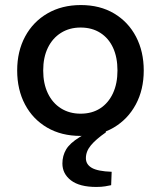

<svg xmlns="http://www.w3.org/2000/svg" viewBox="-20 -531 637 760"><path d="M299 7Q223 7 166.5 -26Q110 -59 79 -117.5Q48 -176 48 -252Q48 -328 79.5 -386.5Q111 -445 168 -478Q225 -511 300 -511Q376 -511 432 -477.5Q488 -444 518.5 -385.5Q549 -327 549 -252Q549 -176 517.5 -117.5Q486 -59 430 -26Q374 7 299 7ZM299 -81Q344 -81 376.5 -102Q409 -123 427 -161.5Q445 -200 445 -252Q445 -304 427.5 -342Q410 -380 377 -401Q344 -422 299 -422Q255 -422 221.5 -401Q188 -380 169.5 -342Q151 -304 151 -252Q151 -200 169.5 -161.5Q188 -123 221.5 -102Q255 -81 299 -81ZM361 209Q295 209 261 183Q227 157 227 116Q227 86 241.5 61Q256 36 295 12L334 -12H399V-7Q360 20 340 44Q320 68 320 95Q320 120 343.5 133.5Q367 147 422 149L420 202Q411 204 396.5 206.5Q382 209 361 209Z"/></svg>

Font: REM
Style: Regular
Weight: 400
Designer: Octavio Pardo
Foundry: Ashler Design
Version: Version 1.005;gftools[0.9.28]